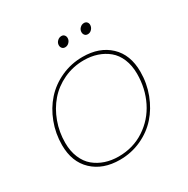

<svg xmlns="http://www.w3.org/2000/svg" viewBox="-159 -836 965 985"><g transform="rotate(-30 323.5 -343.5)"><path d="M591.8 -333Q591.8 -264.2 568.1 -201.9Q544.4 -139.6 503.4 -93.5Q462.4 -47.4 403.1 -20.3Q343.8 6.8 275.9 6.8Q176.3 6.8 115.7 -50.3Q55.2 -107.4 55.2 -207Q55.2 -275.9 78.9 -338.1Q102.5 -400.4 143.8 -446.5Q185.1 -492.7 244.6 -519.8Q304.2 -546.9 372.1 -546.9Q471.7 -546.9 531.7 -490.2Q591.8 -433.6 591.8 -333ZM75.2 -209Q75.2 -159.7 91.6 -120.8Q107.9 -82 136.2 -58.6Q164.6 -35.2 200.7 -23.2Q236.8 -11.2 278.8 -11.2Q364.7 -11.2 432.4 -55.7Q500 -100.1 535.9 -172.9Q571.8 -245.6 571.8 -332Q571.8 -381.3 555.7 -419.9Q539.6 -458.5 511.2 -481.7Q482.9 -504.9 447 -516.8Q411.1 -528.8 369.1 -528.8Q304.7 -528.8 249 -502.7Q193.4 -476.6 155.5 -432.6Q117.7 -388.7 96.4 -330.6Q75.2 -272.5 75.2 -209ZM320.8 -633.8Q309.6 -633.8 303.2 -641.1Q296.9 -648.4 296.9 -659.2Q296.9 -672.9 307.4 -683.3Q317.9 -693.8 332 -693.8Q342.3 -693.8 348.6 -686.8Q355 -679.7 355 -668.9Q355 -655.3 344.7 -644.5Q334.5 -633.8 320.8 -633.8ZM455.1 -633.8Q443.8 -633.8 437.5 -641.1Q431.2 -648.4 431.2 -659.2Q431.2 -672.9 441.4 -683.3Q451.7 -693.8 465.8 -693.8Q476.1 -693.8 482.4 -687Q488.8 -680.2 488.8 -669.9Q488.8 -655.8 478.8 -644.8Q468.8 -633.8 455.1 -633.8Z"/></g></svg>

Font: SVN-Poppins Thin
Style: Italic
Weight: 100
Italic angle: -10°
Designer: Ninad Kale (Devanagari), Jonny Pinhorn (Latin)
Foundry: Indian Type Foundry
Version: Version 3.002 2017